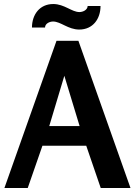

<svg xmlns="http://www.w3.org/2000/svg" viewBox="-20 -935 671 955"><path d="M480 -905H416C415 -885 392 -875 375 -875C337 -875 300 -915 245 -915C177 -915 139 -862 139 -798H204C204 -818 227 -828 244 -828C282 -828 319 -788 374 -788C442 -788 480 -841 480 -905ZM370 -732H261L2 0H118L191 -210H409L481 0H629ZM300 -558 376 -308H225Z"/></svg>

Font: Rosario
Style: Bold
Weight: 700
Designer: Hector Gatti
Foundry: Omnibus Type
Version: Version 1.100